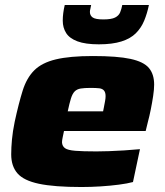

<svg xmlns="http://www.w3.org/2000/svg" viewBox="-20 -743 661 771"><path d="M307 8Q198 8 136.5 -5Q75 -18 50 -47Q25 -76 25 -123Q25 -150 28 -182.5Q31 -215 39 -254Q55 -328 71 -379Q87 -430 117.5 -460.5Q148 -491 204 -504.5Q260 -518 353 -518Q451 -518 504 -506.5Q557 -495 578 -470Q599 -445 599 -403Q599 -384 595 -357.5Q591 -331 585.5 -303.5Q580 -276 574 -254L565 -217H237Q234 -202 231.5 -190.5Q229 -179 229 -171Q230 -156 241 -148Q252 -140 282 -137.5Q312 -135 367 -135Q389 -135 417.5 -136Q446 -137 478.5 -139Q511 -141 542 -144L514 -12Q492 -6 457.5 -1.5Q423 3 384 5.5Q345 8 307 8ZM252 -296H394L397 -311Q400 -327 402 -337.5Q404 -348 404 -357Q404 -372 397.5 -379.5Q391 -387 378.5 -388.5Q366 -390 344 -390Q319 -390 304 -387.5Q289 -385 280 -376Q271 -367 265 -348Q259 -329 252 -296ZM377 -565Q323 -565 291 -577Q259 -589 245.5 -610.5Q232 -632 232 -660Q232 -675 234 -690.5Q236 -706 240 -723H346Q345 -715 343 -708Q341 -701 341 -695Q341 -681 352 -673Q363 -665 395 -665Q427 -665 442 -672.5Q457 -680 462.5 -693.5Q468 -707 471 -723H578Q571 -689 559 -660Q547 -631 525.5 -609.5Q504 -588 467.5 -576.5Q431 -565 377 -565Z"/></svg>

Font: Saira Expanded ExtraBold
Style: Italic
Weight: 800
Width: 7
Italic angle: -12°
Designer: Hector Gatti with collaboration of the Omnibus-Type team
Foundry: Omnibus-Type
Version: Version 1.101